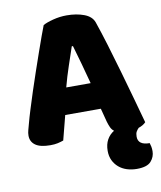

<svg xmlns="http://www.w3.org/2000/svg" viewBox="-89 -687 806 961"><g transform="rotate(-10 313.5 -207.0)"><path d="M194 -588Q211 -598 245.5 -607Q280 -616 315 -616Q365 -616 403.5 -601.5Q442 -587 453 -556Q471 -504 492 -435Q513 -366 534 -292.5Q555 -219 575 -147.5Q595 -76 610 -21Q597 -7 573 1Q565 9 560 18Q555 27 555 43Q555 86 614 86Q617 95 619 105Q621 115 621 128Q621 157 601 179.5Q581 202 529 202Q502 202 478.5 194.5Q455 187 437.5 172Q420 157 410 136Q400 115 400 88Q400 55 413 31.5Q426 8 449 -6Q438 -14 432 -27Q426 -40 421 -57L403 -126H222Q214 -96 206 -64Q198 -32 190 -2Q176 3 160.5 6.5Q145 10 123 10Q72 10 47.5 -7.5Q23 -25 23 -56Q23 -70 27 -84Q31 -98 36 -117Q43 -144 55.5 -184Q68 -224 83 -270.5Q98 -317 115 -366Q132 -415 147 -458.5Q162 -502 174.5 -536Q187 -570 194 -588ZM314 -459Q300 -417 282.5 -365.5Q265 -314 251 -261H375Q361 -315 346.5 -366.5Q332 -418 320 -459Z"/></g></svg>

Font: Baloo Bhaijaan
Style: Regular
Weight: 400
Designer: Devika Bhansali and Ek Type
Foundry: Ek Type
Version: Version 1.443;PS 1.000;hotconv 16.6.51;makeotf.lib2.5.65220;